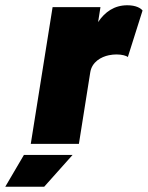

<svg xmlns="http://www.w3.org/2000/svg" viewBox="-96 -547 562 730"><path d="M388 -527C339 -527 303 -502 277 -463L286 -520H104L21 0H204L247 -271C253 -312 289 -331 318 -337C328 -339 338 -340 347 -340C368 -340 385 -335 390 -330L446 -507C439 -516 421 -527 388 -527ZM-76 163H72L180 42H-5Z"/></svg>

Font: Arthouse Owned Black
Style: Italic
Weight: 900
Italic angle: -10°
Designer: Jeremy Tribby
Foundry: Tribby Type
Version: Version 1.000;PS 001.000;hotconv 1.0.88;makeotf.lib2.5.64775